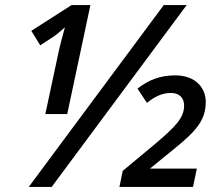

<svg xmlns="http://www.w3.org/2000/svg" viewBox="-20 -734 870 754"><path d="M93 0H183L713 -714H623ZM208 -520 158 -286H244L335 -714H261L103 -613L138 -556L193 -592C207 -602 224 -617 235 -627C228 -600 215 -555 208 -520ZM449 0H738L753 -72H569L661 -147C752 -220 788 -263 788 -334C788 -387 750 -438 668 -438C609 -438 563 -420 520 -386L557 -330C589 -356 619 -369 651 -369C684 -369 703 -350 703 -319C703 -271 668 -236 593 -172L462 -63Z"/></svg>

Font: Noto Sans Medium
Style: Italic
Weight: 500
Italic angle: -12°
Designer: Monotype Design Team
Foundry: Monotype Imaging Inc.
Version: Version 2.013